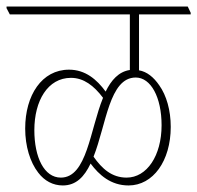

<svg xmlns="http://www.w3.org/2000/svg" viewBox="-39 -642 603 587"><path d="M153 -75C194 -75 219 -102 238 -142C264 -107 300 -75 354 -75C429 -75 483 -150 483 -254C483 -305 470 -350 448 -381C431 -406 410 -423 386 -427V-598H544V-603L535 -622H-19V-617L-9 -598H358V-428C324 -423 301 -397 284 -362C257 -399 222 -429 172 -429C89 -429 38 -351 38 -249C38 -195 53 -146 78 -114C97 -89 123 -75 153 -75ZM376 -405C422 -405 455 -345 455 -259C455 -166 410 -99 348 -99C303 -99 273 -126 247 -163C286 -261 295 -405 376 -405ZM66 -244C66 -334 107 -404 178 -404C217 -404 248 -380 276 -343C236 -245 227 -99 147 -99C96 -99 66 -161 66 -244Z"/></svg>

Font: Noto Serif Devanagari ExtraCondensed Thin
Style: Regular
Weight: 100
Width: 2
Designer: Universal Thirst, Indian Type Foundry and the Monotype Design Team
Foundry: Monotype Imaging Inc.
Version: Version 2.004